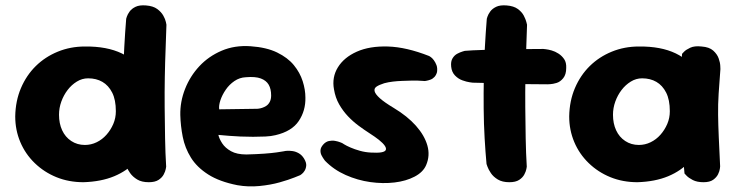

<svg xmlns="http://www.w3.org/2000/svg" viewBox="-20 -670 2705 706"><path d="M287 0Q233 0 187.5 -18.5Q142 -37 107.5 -70.5Q73 -104 54.5 -148Q36 -192 36 -242Q37 -299 57 -346Q77 -393 111.5 -427Q146 -461 192.5 -480Q239 -499 292 -499Q373 -500 428 -473.5Q483 -447 511.5 -391.5Q540 -336 540 -250Q540 -200 525 -155.5Q510 -111 479 -76.5Q448 -42 400 -22Q352 -2 287 0ZM292 -137Q315 -137 335.5 -147Q356 -157 371.5 -174.5Q387 -192 396.5 -214Q406 -236 406 -261Q406 -303 392.5 -329.5Q379 -356 356.5 -369Q334 -382 304 -382Q282 -382 262.5 -370Q243 -358 228.5 -339Q214 -320 205.5 -296.5Q197 -273 197 -248Q197 -216 208.5 -191Q220 -166 242 -151.5Q264 -137 292 -137ZM527 0Q501 0 484.5 -10Q468 -20 458.5 -33.5Q449 -47 445.5 -57Q442 -67 442 -67Q438 -110 435.5 -162Q433 -214 432 -270.5Q431 -327 432.5 -384.5Q434 -442 437 -497Q440 -552 444 -601Q444 -601 446.5 -609Q449 -617 456.5 -627.5Q464 -638 478.5 -645Q493 -652 517 -650Q543 -648 558 -637Q573 -626 580.5 -612.5Q588 -599 590 -589Q592 -579 592 -579Q591 -541 589 -491.5Q587 -442 586 -387Q585 -332 585.5 -274.5Q586 -217 587 -161.5Q588 -106 591 -57Q591 -57 589.5 -48.5Q588 -40 582 -28.5Q576 -17 563 -8.5Q550 0 527 0Z M853 11Q787 -2 745.5 -28.5Q704 -55 682 -90.5Q660 -126 652 -166.5Q644 -207 643 -247Q642 -296 660.5 -343Q679 -390 713 -426.5Q747 -463 795 -483.5Q843 -504 901 -500Q960 -496 999 -477Q1038 -458 1060.5 -430.5Q1083 -403 1093 -371.5Q1103 -340 1103 -311Q1104 -263 1078.5 -225Q1053 -187 993 -173Q977 -169 955.5 -168Q934 -167 910.5 -167Q887 -167 864 -168Q841 -169 823 -170.5Q805 -172 794 -173Q783 -174 783 -174Q786 -160 797 -143Q808 -126 829.5 -114Q851 -102 886 -102Q924 -103 951.5 -105Q979 -107 996.5 -109.5Q1014 -112 1022 -113.5Q1030 -115 1030 -115Q1030 -115 1037 -115.5Q1044 -116 1055.5 -114.5Q1067 -113 1078.5 -106.5Q1090 -100 1098 -87Q1107 -72 1106 -61Q1105 -50 1100 -42Q1095 -34 1089.5 -30Q1084 -26 1084 -26Q1084 -26 1063 -17.5Q1042 -9 1008.5 0.5Q975 10 934 14Q893 18 853 11ZM786 -268 926 -270Q926 -270 931 -270.5Q936 -271 944 -273.5Q952 -276 959.5 -281Q967 -286 972 -295.5Q977 -305 977 -319Q977 -343 968 -358.5Q959 -374 939 -381.5Q919 -389 884 -386Q861 -385 842 -372Q823 -359 810 -340Q797 -321 790.5 -301.5Q784 -282 786 -268Z M1344 -109Q1393 -106 1398.5 -118.5Q1404 -131 1373 -156Q1359 -167 1339.5 -179.5Q1320 -192 1299 -207.5Q1278 -223 1259.5 -242.5Q1241 -262 1227 -286.5Q1213 -311 1208 -342Q1200 -386 1222.5 -422.5Q1245 -459 1292 -480Q1339 -501 1406.5 -499Q1474 -497 1558 -464Q1558 -464 1563.5 -460.5Q1569 -457 1575 -449Q1581 -441 1585 -430.5Q1589 -420 1587 -405Q1584 -394 1577.5 -387Q1571 -380 1562.5 -377Q1554 -374 1548 -373Q1542 -372 1542 -372Q1542 -372 1535 -372.5Q1528 -373 1516.5 -373.5Q1505 -374 1490 -373.5Q1475 -373 1458.5 -372.5Q1442 -372 1425 -370Q1408 -368 1393 -364Q1374 -358 1364.5 -351.5Q1355 -345 1357.5 -334.5Q1360 -324 1376.5 -309Q1393 -294 1428 -273Q1478 -243 1509.5 -207.5Q1541 -172 1551.5 -135Q1562 -98 1547 -63Q1536 -37 1504.5 -20.5Q1473 -4 1430.5 1Q1388 6 1341.5 -0.5Q1295 -7 1251 -26.5Q1207 -46 1175 -79Q1175 -79 1171 -84.5Q1167 -90 1162.5 -98.5Q1158 -107 1158.5 -117.5Q1159 -128 1169 -139Q1178 -149 1189.5 -151.5Q1201 -154 1212 -152Q1223 -150 1230.5 -147Q1238 -144 1238 -144Q1238 -144 1246 -139Q1254 -134 1269 -127.5Q1284 -121 1303.5 -115.5Q1323 -110 1344 -109Z M1853 0Q1827 0 1810.5 -10Q1794 -20 1785 -33.5Q1776 -47 1772.5 -57Q1769 -67 1769 -67Q1765 -110 1762 -162Q1759 -214 1758.5 -270.5Q1758 -327 1759 -384.5Q1760 -442 1763 -497Q1766 -552 1770 -601Q1770 -601 1772.5 -609Q1775 -617 1782.5 -627.5Q1790 -638 1804.5 -645Q1819 -652 1843 -650Q1869 -648 1884 -637Q1899 -626 1906 -612.5Q1913 -599 1915.5 -589Q1918 -579 1918 -579Q1917 -541 1915 -491.5Q1913 -442 1912 -387Q1911 -332 1911.5 -274.5Q1912 -217 1913 -161.5Q1914 -106 1917 -57Q1917 -57 1915.5 -48.5Q1914 -40 1908 -28.5Q1902 -17 1889 -8.5Q1876 0 1853 0ZM1993 -360Q1914 -360 1844 -362.5Q1774 -365 1718 -366Q1718 -366 1707 -367.5Q1696 -369 1680.5 -374.5Q1665 -380 1653 -392.5Q1641 -405 1639 -425Q1637 -444 1644 -455.5Q1651 -467 1661.5 -472.5Q1672 -478 1680.5 -480.5Q1689 -483 1689 -483Q1697 -484 1719 -485Q1741 -486 1772 -487Q1803 -488 1838.5 -488.5Q1874 -489 1910 -489.5Q1946 -490 1978 -490Q1978 -490 1987 -489Q1996 -488 2008.5 -484.5Q2021 -481 2033.5 -473Q2046 -465 2054.5 -452.5Q2063 -440 2062 -420Q2062 -396 2051 -382.5Q2040 -369 2026.5 -365Q2013 -361 2003 -360.5Q1993 -360 1993 -360Z M2324 0Q2270 0 2224.5 -18.5Q2179 -37 2144.5 -70.5Q2110 -104 2091.5 -148Q2073 -192 2073 -242Q2074 -299 2094 -346Q2114 -393 2148.5 -427Q2183 -461 2229.5 -480Q2276 -499 2329 -499Q2410 -500 2465 -473.5Q2520 -447 2548.5 -391.5Q2577 -336 2577 -250Q2577 -200 2562 -155.5Q2547 -111 2516 -76.5Q2485 -42 2437 -22Q2389 -2 2324 0ZM2329 -137Q2352 -137 2372.5 -147Q2393 -157 2408.5 -174.5Q2424 -192 2433.5 -214Q2443 -236 2443 -261Q2443 -303 2429.5 -329.5Q2416 -356 2393.5 -369Q2371 -382 2341 -382Q2319 -382 2299.5 -370Q2280 -358 2265.5 -339Q2251 -320 2242.5 -296.5Q2234 -273 2234 -248Q2234 -216 2245.5 -191Q2257 -166 2279 -151.5Q2301 -137 2329 -137ZM2567 0Q2543 0 2527.5 -8Q2512 -16 2504.5 -24Q2497 -32 2497 -32Q2490 -105 2485 -175Q2480 -245 2480.5 -318.5Q2481 -392 2488 -472Q2488 -472 2495 -479.5Q2502 -487 2518 -494.5Q2534 -502 2560 -499Q2588 -497 2602.5 -484Q2617 -471 2622.5 -455.5Q2628 -440 2628.5 -428Q2629 -416 2629 -416Q2625 -365 2622.5 -325.5Q2620 -286 2620.5 -248Q2621 -210 2623 -165Q2625 -120 2628 -58Q2628 -58 2627 -49.5Q2626 -41 2620.5 -29.5Q2615 -18 2602.5 -9Q2590 0 2567 0Z"/></svg>

Font: Sour Gummy
Style: Bold
Weight: 700
Designer: Stefie Justprince
Foundry: Eifetstype
Version: Version 1.000